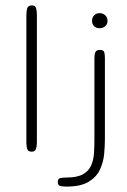

<svg xmlns="http://www.w3.org/2000/svg" viewBox="-20 -564 471 714"><path d="M98.1 0Q84 0 81.1 -10Q78.1 -20 78.1 -33.2V-508.8Q78.1 -522.9 81.3 -533.4Q84.5 -543.9 99.1 -543.9Q111.3 -543.9 114.3 -533.2Q117.2 -522.5 117.2 -509.8V-34.2Q117.2 -20 113.8 -10Q110.4 0 98.1 0ZM227.1 129.9Q214.4 129.9 204.6 127.7Q194.8 125.5 194.8 112.8Q194.8 100.1 204.6 98.1Q214.4 96.2 227.1 96.2Q267.6 96.2 289.1 83.7Q310.5 71.3 319.3 50.5Q328.1 29.8 329.6 4.6Q331.1 -20.5 331.1 -45.9V-348.6Q331.1 -361.3 334.7 -369.9Q338.4 -378.4 351.1 -378.4Q365.2 -378.4 367.7 -369.9Q370.1 -361.3 370.1 -348.6V-45.9Q370.1 -20.5 367.2 9.8Q364.3 40 351.3 67.4Q338.4 94.7 309.1 112.3Q279.8 129.9 227.1 129.9ZM350.6 -459Q337.9 -459 330.1 -466.6Q322.3 -474.1 322.3 -486.3Q322.3 -499 330.1 -507.1Q337.9 -515.1 350.6 -515.1Q362.8 -515.1 371.3 -507.1Q379.9 -499 379.9 -486.3Q379.9 -474.1 371.3 -466.6Q362.8 -459 350.6 -459Z"/></svg>

Font: Gruppo
Style: Regular
Weight: 400
Designer: Vernon Adams
Foundry: Vernon Adams
Version: Version 1.001; ttfautohint (v1.8.4.7-5d5b);gftools[0.9.28]